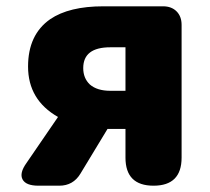

<svg xmlns="http://www.w3.org/2000/svg" viewBox="-20 -589 667 609"><path d="M102 0Q62 0 51.5 -20Q41 -40 64 -72L164 -218Q69 -272 69 -378Q69 -479 139 -528Q199 -569 308 -569H432H497Q524 -569 540 -553Q556 -537 556 -510V-89Q556 0 467 0Q378 0 378 -89V-180H321L235 -38Q212 0 168 0ZM330 -301H378V-439H330Q244 -439 244 -373Q244 -341 265 -321Q288 -301 330 -301Z"/></svg>

Font: GenSenRounded TW H
Style: Regular
Weight: 900
Version: Version 1.501;PS 1;hotconv 16.6.51;makeotf.lib2.5.65220